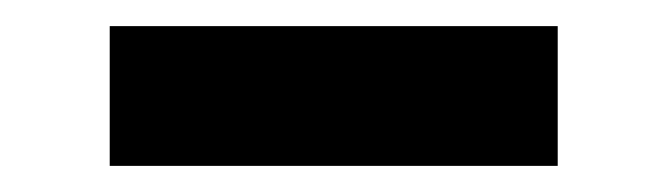

<svg xmlns="http://www.w3.org/2000/svg" viewBox="-20 -343 511 147"><path d="M64 -216V-323H407V-216Z"/></svg>

Font: Lil Grotesk Bold
Style: Regular
Weight: 700
Designer: Bastien Sozeau
Foundry: NBR — Bastien Sozeau
Version: Version 4.002; ttfautohint (v1.8.4.7-5d5b)